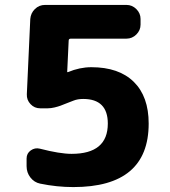

<svg xmlns="http://www.w3.org/2000/svg" viewBox="-20 -750 690 780"><path d="M143 -4Q119 -9 103.5 -29Q88 -49 88 -75V-106Q88 -127 105 -139Q122 -151 142 -146Q223 -125 271 -125Q418 -125 418 -248Q418 -348 318 -348Q295 -348 278 -341Q272 -339 253.5 -331.5Q235 -324 225.5 -320.5Q216 -317 201.5 -313.5Q187 -310 174 -310H143Q120 -310 104 -327Q88 -344 89 -367L103 -673Q105 -697 122 -713.5Q139 -730 163 -730H494Q517 -730 534 -713Q551 -696 551 -673V-650Q551 -627 534 -610Q517 -593 494 -593H268Q259 -593 259 -585L253 -458Q253 -457 254 -457H256Q304 -477 351 -477Q463 -477 523.5 -417.5Q584 -358 584 -248Q584 10 278 10Q211 10 143 -4Z"/></svg>

Font: Rounded Mplus 1c ExtraBold
Style: Regular
Weight: 800
Version: Version 1.059.20150529